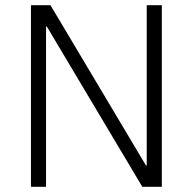

<svg xmlns="http://www.w3.org/2000/svg" viewBox="-20 -718 741 738"><path d="M160 -616H157V0H99V-698H174L541 -82H544V-698H602V0H527Z"/></svg>

Font: IBM Plex Sans Thai Looped Light
Style: Regular
Weight: 300
Designer: Mike Abbink, Paul van der Laan, Pieter van Rosmalen, Ben Mitchell, Mark Frömberg
Foundry: Bold Monday
Version: Version 1.1